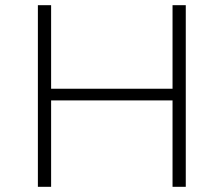

<svg xmlns="http://www.w3.org/2000/svg" viewBox="-20 -720 862 740"><path d="M696 -700V0H645V-333H177V0H126V-700H177V-378H645V-700Z"/></svg>

Font: Montserrat Atlas Light
Style: Regular
Weight: 300
Designer: Julieta Ulanovsky
Foundry: Julieta Ulanovsky
Version: Version 7.200